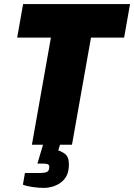

<svg xmlns="http://www.w3.org/2000/svg" viewBox="-20 -708 656 939"><path d="M136 0 229 -524H64L93 -688H616L587 -524H425L332 0ZM197 211Q169 211 138.5 206.5Q108 202 92 195L102 138H178Q197 138 209 133Q221 128 221 108Q221 98 213.5 95Q206 92 188 92H163L202 -39H285L265 28Q279 31 298 45Q317 59 317 96Q317 132 304 154.5Q291 177 271.5 189Q252 201 232 206Q212 211 197 211Z"/></svg>

Font: Archivo Condensed Black
Style: Italic
Weight: 900
Width: 3
Italic angle: -10°
Designer: Hector Gatti
Foundry: Omnibus-Type
Version: Version 2.001